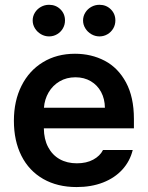

<svg xmlns="http://www.w3.org/2000/svg" viewBox="-20 -758 607 789"><path d="M37.1 -261.7Q37.1 -343.3 68.4 -405.5Q99.6 -467.8 156.5 -502.4Q213.4 -537.1 288.1 -537.1Q355.5 -537.1 410.4 -508.3Q465.3 -479.5 497.8 -419.2Q530.3 -358.9 530.3 -269.5V-230.5H160.2Q160.6 -186 177.7 -153.6Q194.8 -121.1 225.1 -104Q255.4 -86.9 295.9 -86.9Q335.4 -86.9 363.3 -102.1Q391.1 -117.2 403.3 -141.6H525.4Q514.2 -95.7 482.9 -61.3Q451.7 -26.9 403.6 -8.1Q355.5 10.7 294.9 10.7Q215.8 10.7 157.5 -22.7Q99.1 -56.2 68.1 -117.7Q37.1 -179.2 37.1 -261.7ZM411.1 -315.4Q410.6 -351.6 395.5 -379.9Q380.4 -408.2 353 -424.3Q325.7 -440.4 290 -440.4Q253.4 -440.4 224.9 -423.6Q196.3 -406.7 179.7 -378.2Q163.1 -349.6 160.6 -315.4ZM114.3 -673.8Q114.3 -691.4 123.5 -706.3Q132.8 -721.2 148.2 -729.7Q163.6 -738.3 181.6 -738.3Q209.5 -738.3 228.3 -719.7Q247.1 -701.2 247.1 -673.8Q247.1 -656.2 238.5 -641.4Q230 -626.5 214.8 -617.4Q199.7 -608.4 181.6 -608.4Q164.1 -608.4 148.4 -617.4Q132.8 -626.5 123.5 -641.6Q114.3 -656.7 114.3 -673.8ZM321.3 -673.8Q321.3 -691.4 330.6 -706.3Q339.8 -721.2 355.2 -729.7Q370.6 -738.3 388.7 -738.3Q416.5 -738.3 435.3 -719.7Q454.1 -701.2 454.1 -673.8Q454.1 -656.2 445.6 -641.4Q437 -626.5 421.9 -617.4Q406.7 -608.4 388.7 -608.4Q371.1 -608.4 355.5 -617.4Q339.8 -626.5 330.6 -641.6Q321.3 -656.7 321.3 -673.8Z"/></svg>

Font: Pretendard JP SemiBold
Style: Regular
Weight: 600
Designer: Base glyphs from Inter by Rasmus Andersson; Hangeul glyphs from Noto Sans CJK(Source Han Sans) by Jang Soo-young and Kan
Foundry: Kil Hyung-jin
Version: Version 1.309